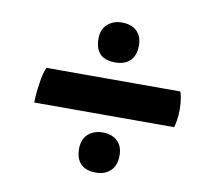

<svg xmlns="http://www.w3.org/2000/svg" viewBox="-64 -611 699 662"><g transform="rotate(10 285.0 -279.5)"><path d="M82 -342.8Q72.3 -322.3 67.4 -284.2Q61.5 -247.1 61.5 -217.8Q224.6 -217.8 550.8 -217.8Q553.7 -224.6 556.6 -242.2Q559.6 -258.8 559.6 -280.3Q559.6 -301.8 556.6 -319.3Q553.7 -335.9 550.8 -342.8Q394.5 -342.8 82 -342.8ZM311.5 -542Q281.2 -542 260.7 -523.4Q241.2 -504.9 241.2 -472.7Q241.2 -438.5 258.8 -419.9Q277.3 -402.3 311.5 -402.3Q344.7 -402.3 363.3 -419.9Q382.8 -438.5 382.8 -473.6Q382.8 -506.8 363.3 -524.4Q344.7 -542 311.5 -542ZM311.5 -157.2Q281.2 -157.2 260.7 -138.7Q241.2 -120.1 241.2 -87.9Q241.2 -53.7 258.8 -35.2Q277.3 -16.6 311.5 -16.6Q344.7 -16.6 363.3 -35.2Q382.8 -53.7 382.8 -88.9Q382.8 -122.1 363.3 -139.6Q344.7 -157.2 311.5 -157.2Z"/></g></svg>

Font: cl
Style: Bold Italic
Weight: 400
Designer: Mitja Miklavcic
Version: Version 7.504; 2011; Build 1022